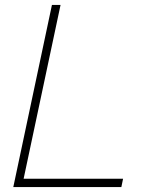

<svg xmlns="http://www.w3.org/2000/svg" viewBox="-20 -760 614 780"><path d="M34 0 191 -740H226L76 -34H480L473 0Z"/></svg>

Font: Be Vietnam Pro Thin
Style: Italic
Weight: 100
Italic angle: -12°
Designer: Lam Bao, Tony Le, Vietanh Nguyen
Foundry: Yellow Type Foundry
Version: Version 1.002; ttfautohint (v1.8.3)